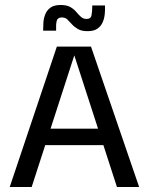

<svg xmlns="http://www.w3.org/2000/svg" viewBox="-20 -750 594 770"><path d="M19 0 208 -563H345L538 0H449L278 -528L107 0ZM134 -168 137 -234H417L421 -168ZM153 -627Q153 -642 154 -659Q155 -676 161.5 -692.5Q168 -709 182.5 -719.5Q197 -730 223 -730Q248 -730 262.5 -721.5Q277 -713 286 -702Q295 -691 304.5 -682.5Q314 -674 327 -674Q344 -674 347 -688.5Q350 -703 350 -728H401Q402 -711 400 -692.5Q398 -674 391 -659Q384 -644 370 -634.5Q356 -625 331 -625Q307 -625 292.5 -633.5Q278 -642 268.5 -652.5Q259 -663 250.5 -671.5Q242 -680 228 -680Q211 -680 207.5 -666.5Q204 -653 205 -627Z"/></svg>

Font: Darker Grotesque Light SemiBold
Style: Regular
Weight: 600
Version: Version 1.000;gftools[0.9.28]